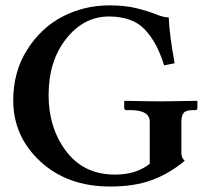

<svg xmlns="http://www.w3.org/2000/svg" viewBox="-20 -678 767 708"><path d="M648.9 -229V-113.8Q648.9 -95.7 661.1 -85Q605 -38.1 540.5 -14.2Q476.1 9.8 386.2 9.8Q229 9.8 128.9 -82.5Q28.8 -174.8 28.8 -308.1Q28.8 -414.1 80.8 -495.6Q132.8 -577.1 212.4 -617.7Q292 -658.2 382.8 -658.2Q441.9 -658.2 485.4 -647.2Q528.8 -636.2 555.9 -625Q583 -613.8 602.1 -613.8Q605 -546.9 624 -444.8L585 -437Q560.1 -520 514.6 -568.6Q469.2 -617.2 381.8 -617.2Q289.1 -617.2 224.1 -535.2Q159.2 -453.1 159.2 -327.1Q159.2 -206.1 224.1 -120.1Q289.1 -34.2 403.8 -34.2Q482.9 -34.2 532.2 -74.2V-229Q532.2 -272 460 -272H445.8Q438 -272 438 -280.8V-304.2L439.9 -306.2Q537.1 -304.2 576.2 -304.2L706.1 -306.2L708 -304.2V-280.8Q708 -272 700.2 -272H693.8Q666 -272 657.5 -262Q648.9 -252 648.9 -229Z"/></svg>

Font: Linux Libertine
Style: Semibold
Weight: 600
Designer: Philipp H. Poll
Foundry: Philipp H. Poll
Version: Version 5.1.2 ; ttfautohint (v0.9)